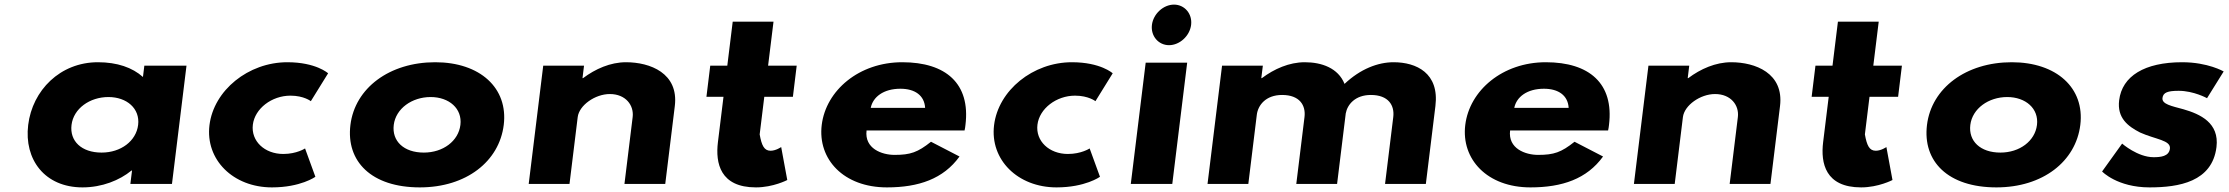

<svg xmlns="http://www.w3.org/2000/svg" viewBox="-20 -798 9672 833"><path d="M102.3 -256C83.9 -106 174 15 338.1 15C422.8 15 499.2 -16 550.3 -58H552.8L545.6 0H726.1L789.1 -513H606.2L600.2 -464C554.4 -505 488.3 -528 404.8 -528C240.7 -528 120.7 -406 102.3 -256ZM290.3 -256C299 -327 369.3 -377 450.4 -377C530.2 -377 588 -327 579.3 -256C570.7 -186 504.3 -136 420.8 -136C333.6 -136 281.7 -186 290.3 -256Z M1240.1 -383C1298.6 -383 1328.6 -359 1328.6 -359L1403.5 -480C1403.5 -480 1351.4 -528 1226.5 -528C1057.3 -528 907.3 -406 888.8 -255C870.4 -105 991.6 15 1159.8 15C1284.7 15 1348.3 -31 1348.3 -31L1303.5 -154C1303.5 -154 1267.5 -130 1209 -130C1128 -130 1068.3 -186 1077 -257C1085.6 -327 1159 -383 1240.1 -383Z M1500.3 -256C1480.9 -98 1591.1 15 1801.5 15C2003.3 15 2146.1 -98 2165.5 -256C2185.2 -416 2062.9 -528 1868.1 -528C1669.7 -528 1520 -416 1500.3 -256ZM1688.3 -256C1697.1 -327 1767.3 -377 1848.4 -377C1928.3 -377 1986.2 -327 1977.5 -256C1968.9 -186 1902.3 -136 1818.8 -136C1731.7 -136 1679.7 -186 1688.3 -256Z M2273.8 0H2450.8L2486.4 -290C2492.7 -341 2561.6 -390 2625.8 -390C2694.7 -390 2731.1 -341 2724.8 -290L2689.2 0H2866.2L2907.7 -338C2925.2 -481 2800 -528 2695.9 -528C2628.2 -528 2562.9 -499 2509.6 -459H2507.2L2513.8 -513H2336.8Z M3135.4 -513H3061.4L3044.9 -378H3118.9L3094.7 -181C3083.5 -90 3104.6 15 3259.6 15C3334.7 15 3395.6 -17 3395.6 -17L3369.2 -160C3369.2 -160 3346.2 -144 3323.2 -144C3295.2 -144 3284.4 -167 3275.9 -215L3295.9 -378H3420L3436.5 -513H3312.4L3335.9 -704H3158.9Z M4164.8 -232C4166.5 -238 4167.9 -249 4168.7 -256C4190.8 -436 4083.1 -528 3894.6 -528C3707 -528 3563.6 -406 3545.1 -256C3526.9 -107 3640.3 15 3827.9 15C3965.8 15 4073 -22 4142.9 -119L4019.2 -183C3961.5 -137 3929.9 -126 3860.9 -126C3806.5 -126 3729.9 -153 3739.6 -232ZM3757.7 -330C3767.1 -377 3812.7 -413 3886.5 -413C3949.4 -413 3990.6 -384 3993.7 -330Z M4644.1 -383C4702.6 -383 4732.6 -359 4732.6 -359L4807.5 -480C4807.5 -480 4755.4 -528 4630.5 -528C4461.3 -528 4311.3 -406 4292.8 -255C4274.4 -105 4395.6 15 4563.8 15C4688.7 15 4752.3 -31 4752.3 -31L4707.5 -154C4707.5 -154 4671.5 -130 4613 -130C4532 -130 4472.3 -186 4481 -257C4489.6 -327 4563 -383 4644.1 -383Z M4886 0H5066L5130.6 -526H4950.6ZM4977.7 -690C4971.8 -642 5005.9 -602 5051.9 -602C5097.9 -602 5141.8 -642 5147.7 -690C5153.6 -738 5119.5 -778 5073.5 -778C5027.5 -778 4983.6 -738 4977.7 -690Z M5218.9 0H5395.9L5432.7 -300C5437.7 -341 5471.1 -386 5542.5 -386C5618.7 -386 5645.9 -341 5639.6 -290L5604 0H5781L5818.6 -306C5825.8 -345 5859.9 -386 5927.6 -386C6003.8 -386 6031 -341 6024.7 -290L5989.1 0H6166.1L6207.6 -338C6225.2 -481 6125 -528 6026.1 -528C5958.4 -528 5882.2 -499 5813.3 -434C5785.8 -503 5713.8 -528 5641 -528C5573.2 -528 5508 -499 5454.7 -459H5452.2L5458.9 -513H5281.9Z M6956.8 -232C6958.5 -238 6959.9 -249 6960.7 -256C6982.8 -436 6875.1 -528 6686.6 -528C6499 -528 6355.6 -406 6337.1 -256C6318.9 -107 6432.3 15 6619.9 15C6757.8 15 6865 -22 6934.9 -119L6811.2 -183C6753.5 -137 6721.9 -126 6652.9 -126C6598.5 -126 6521.9 -153 6531.6 -232ZM6549.7 -330C6559.1 -377 6604.7 -413 6678.5 -413C6741.4 -413 6782.6 -384 6785.7 -330Z M7068.8 0H7245.8L7281.4 -290C7287.7 -341 7356.6 -390 7420.8 -390C7489.7 -390 7526.1 -341 7519.8 -290L7484.2 0H7661.2L7702.7 -338C7720.2 -481 7595 -528 7490.9 -528C7423.2 -528 7357.9 -499 7304.6 -459H7302.2L7308.8 -513H7131.8Z M7930.4 -513H7856.4L7839.9 -378H7913.9L7889.7 -181C7878.5 -90 7899.6 15 8054.6 15C8129.7 15 8190.6 -17 8190.6 -17L8164.2 -160C8164.2 -160 8141.2 -144 8118.2 -144C8090.2 -144 8079.4 -167 8070.9 -215L8090.9 -378H8215L8231.5 -513H8107.4L8130.9 -704H7953.9Z M8340.3 -256C8320.9 -98 8431.1 15 8641.5 15C8843.3 15 8986.1 -98 9005.5 -256C9025.2 -416 8902.9 -528 8708.1 -528C8509.7 -528 8360 -416 8340.3 -256ZM8528.3 -256C8537.1 -327 8607.3 -377 8688.4 -377C8768.3 -377 8826.2 -327 8817.5 -256C8808.9 -186 8742.3 -136 8658.8 -136C8571.7 -136 8519.7 -186 8528.3 -256Z M9447.6 -528C9284.3 -528 9186.9 -468 9174 -363C9164.5 -286 9212.1 -250 9265 -223C9331.5 -193 9398.9 -190 9394.3 -153C9390.1 -119 9353.5 -116 9323.2 -116C9254.3 -116 9186.9 -175 9186.9 -175L9100 -54C9100 -54 9165.6 15 9305.9 15C9433 15 9577.7 -9 9596.3 -160C9609.1 -265 9525.8 -303 9452.8 -324C9401.3 -338 9358.7 -346 9362 -373C9365 -397 9385.2 -404 9432.4 -404C9497.7 -404 9555.3 -372 9555.3 -372L9627.5 -488C9627.5 -488 9559.4 -528 9447.6 -528Z"/></svg>

Font: Hussar
Style: BdSuprExtOblOne
Weight: 700
Foundry: Cannot Into Space Fonts
Version: Version 2.00